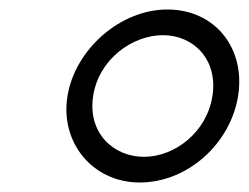

<svg xmlns="http://www.w3.org/2000/svg" viewBox="-20 -764 523 404"><path d="M122 -562C106 -464 175 -380 274 -380C375 -380 465 -462 481 -562C497 -662 433 -744 332 -744C233 -744 138 -660 122 -562ZM176 -562C188 -640 259 -690 323 -690C387 -690 439 -639 427 -562C415 -485 347 -434 283 -434C219 -434 164 -484 176 -562Z"/></svg>

Font: Charger Static
Style: Obl
Weight: 1000
Designer: Jasper
Foundry: KineticPlasma Fonts/Cannot Into Space Fonts
Version: Version 1.1